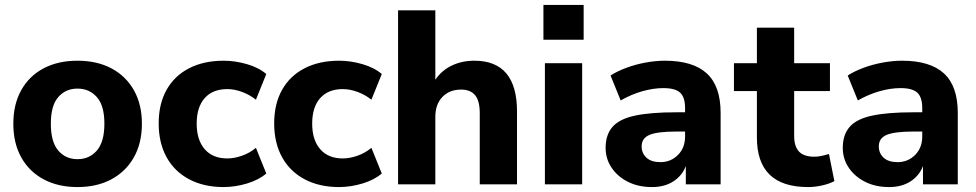

<svg xmlns="http://www.w3.org/2000/svg" viewBox="-20 -747 3956 778"><path d="M294 11Q215 11 156.5 -20.5Q98 -52 66 -109.5Q34 -167 34 -246Q34 -324 66 -381.5Q98 -439 156.5 -470Q215 -501 294 -501Q373 -501 431.5 -470Q490 -439 522.5 -381.5Q555 -324 555 -246Q555 -167 522.5 -109.5Q490 -52 431.5 -20.5Q373 11 294 11ZM294 -102Q342 -102 372.5 -137Q403 -172 403 -246Q403 -319 372.5 -353.5Q342 -388 294 -388Q246 -388 216 -353.5Q186 -319 186 -246Q186 -172 216 -137Q246 -102 294 -102Z M886 11Q806 11 746.5 -20.5Q687 -52 655 -110Q623 -168 623 -247Q623 -326 655 -383Q687 -440 746.5 -470.5Q806 -501 886 -501Q933 -501 981 -487Q1029 -473 1059 -447L1017 -343Q992 -363 961 -374.5Q930 -386 901 -386Q842 -386 809.5 -349.5Q777 -313 777 -246Q777 -180 809.5 -142.5Q842 -105 901 -105Q929 -105 960.5 -116Q992 -127 1017 -148L1059 -44Q1029 -18 981 -3.5Q933 11 886 11Z M1354 11Q1274 11 1214.5 -20.5Q1155 -52 1123 -110Q1091 -168 1091 -247Q1091 -326 1123 -383Q1155 -440 1214.5 -470.5Q1274 -501 1354 -501Q1401 -501 1449 -487Q1497 -473 1527 -447L1485 -343Q1460 -363 1429 -374.5Q1398 -386 1369 -386Q1310 -386 1277.5 -349.5Q1245 -313 1245 -246Q1245 -180 1277.5 -142.5Q1310 -105 1369 -105Q1397 -105 1428.5 -116Q1460 -127 1485 -148L1527 -44Q1497 -18 1449 -3.5Q1401 11 1354 11Z M1593 0V-705H1744V-424Q1770 -462 1811 -481.5Q1852 -501 1902 -501Q2075 -501 2075 -295V0H1924V-288Q1924 -339 1905 -361.5Q1886 -384 1849 -384Q1801 -384 1772.5 -354Q1744 -324 1744 -274V0Z M2182 -586V-727H2345V-586ZM2188 0V-491H2339V0Z M2622 11Q2567 11 2525 -10Q2483 -31 2458.5 -67Q2434 -103 2434 -148Q2434 -201 2462 -233Q2490 -265 2553 -278.5Q2616 -292 2720 -292H2756V-309Q2756 -353 2736 -371.5Q2716 -390 2668 -390Q2628 -390 2583.5 -377.5Q2539 -365 2495 -340L2454 -441Q2480 -458 2517.5 -472Q2555 -486 2596 -493.5Q2637 -501 2674 -501Q2788 -501 2844 -449.5Q2900 -398 2900 -290V0H2759V-74Q2744 -35 2708.5 -12Q2673 11 2622 11ZM2656 -90Q2698 -90 2727 -119Q2756 -148 2756 -194V-214H2721Q2644 -214 2612 -200.5Q2580 -187 2580 -154Q2580 -126 2599.5 -108Q2619 -90 2656 -90Z M3254 11Q3047 11 3047 -190V-378H2954V-491H3047V-635H3198V-491H3343V-378H3198V-196Q3198 -154 3217.5 -133Q3237 -112 3280 -112Q3293 -112 3307.5 -115Q3322 -118 3339 -123L3361 -13Q3340 -2 3311 4.5Q3282 11 3254 11Z M3583 11Q3528 11 3486 -10Q3444 -31 3419.5 -67Q3395 -103 3395 -148Q3395 -201 3423 -233Q3451 -265 3514 -278.5Q3577 -292 3681 -292H3717V-309Q3717 -353 3697 -371.5Q3677 -390 3629 -390Q3589 -390 3544.5 -377.5Q3500 -365 3456 -340L3415 -441Q3441 -458 3478.5 -472Q3516 -486 3557 -493.5Q3598 -501 3635 -501Q3749 -501 3805 -449.5Q3861 -398 3861 -290V0H3720V-74Q3705 -35 3669.5 -12Q3634 11 3583 11ZM3617 -90Q3659 -90 3688 -119Q3717 -148 3717 -194V-214H3682Q3605 -214 3573 -200.5Q3541 -187 3541 -154Q3541 -126 3560.5 -108Q3580 -90 3617 -90Z"/></svg>

Font: Nunito Sans ExtraBold
Style: Regular
Weight: 800
Designer: Vernon Adams
Foundry: Vernon Adams
Version: Version 3.101; ttfautohint (v1.8.4.7-5d5b);gftools[0.9.27]